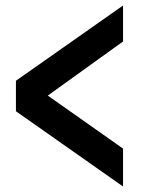

<svg xmlns="http://www.w3.org/2000/svg" viewBox="-20 -705 576 699"><path d="M38 -411V-300L428 -26V-164L154 -357L428 -554V-685Z"/></svg>

Font: Spoqa Han Sans Neo Bold
Style: Bold
Weight: 700
Designer: [Spoqa Han Sans Neo] Dong-huui Kim  Younghwa Kang  Yujin Lee  [Noto Sans] Ryoko NISHIZUKA  (kana & ideographs); Paul D. 
Foundry: Spoqa (http://www.spoqa-han-sans.com)
Version: Version 1.100;hotconv 1.0.109;makeotfexe 2.5.65596